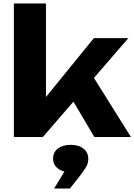

<svg xmlns="http://www.w3.org/2000/svg" viewBox="-20 -790 775 1107"><path d="M245 -151 194 -168 521 -570H720L227 0H60V-770H245ZM359 -279 497 -380 735 0H524ZM292 297 380 152 388 203Q342 203 314 181.5Q286 160 286 124Q286 88 313.5 66.5Q341 45 388 45Q434 45 461.5 67Q489 89 489 126Q489 152 476 173.5Q463 195 433 234L383 297Z"/></svg>

Font: Unbounded SemiBold
Style: Regular
Weight: 600
Designer: Luke Prowse, Jean-Baptiste Morizot, Fátima Lázaro, Florian Runge
Foundry: NaN
Version: Version 1.700